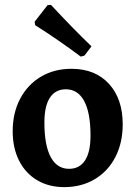

<svg xmlns="http://www.w3.org/2000/svg" viewBox="-20 -755 543 787"><path d="M32 -217Q32 -292 62.5 -350Q93 -408 147.5 -440.5Q202 -473 273 -473Q370 -473 426.5 -411.5Q483 -350 483 -245Q483 -170 453 -111.5Q423 -53 368.5 -20.5Q314 12 243 12Q180 12 132 -16.5Q84 -45 58 -97Q32 -149 32 -217ZM351 -199Q351 -293 325 -341Q299 -389 250 -389Q207 -389 184.5 -354.5Q162 -320 162 -253Q162 -159 188 -111Q214 -63 263 -63Q306 -63 328.5 -97.5Q351 -132 351 -199ZM124 -652 122 -666 175 -734 189 -735Q277 -640 355 -565L326 -527L311 -523Q223 -589 124 -652Z"/></svg>

Font: Alegreya
Style: Bold
Weight: 700
Designer: Juan Pablo del Peral
Foundry: Huerta Tipografica
Version: Version 2.008; ttfautohint (v1.8)